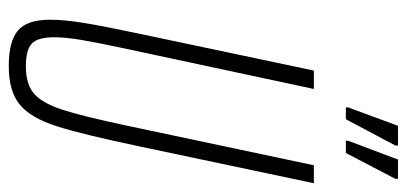

<svg xmlns="http://www.w3.org/2000/svg" viewBox="-265 -655 928 438"><g transform="rotate(90 199.0 -436.0)"><path d="M25 -86Q25 -119 32.5 -164.5Q40 -210 58 -295L141 -688H183L92 -263Q78 -198 71.5 -160Q65 -122 65 -96Q65 -58 79.5 -44.5Q94 -31 131 -31Q172 -31 193.5 -49.5Q215 -68 230 -113.5Q245 -159 267 -263L357 -688H398L315 -295Q287 -161 268 -101.5Q249 -42 218.5 -17Q188 8 131 8Q74 8 49.5 -13Q25 -34 25 -86ZM225 -761V-766L267 -880H312V-874L252 -761ZM301 -761V-766L344 -880H388V-874L329 -761Z"/></g></svg>

Font: Saira Ultra Condensed ExLight
Style: Italic
Weight: 200
Width: 1
Italic angle: -12°
Designer: Hector Gatti with collaboration of the Omnibus-Type team
Foundry: Omnibus-Type
Version: Version 1.001; ttfautohint (v1.8)